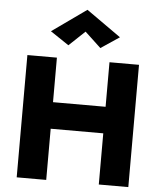

<svg xmlns="http://www.w3.org/2000/svg" viewBox="-63 -1041 912 1095"><g transform="rotate(5 393.0 -493.5)"><path d="M121 -293H650V-445H121ZM544 -700V0H713V-700ZM74 -700V0H243V-700ZM393 -862 485 -776 591 -847 393 -987 196 -847 302 -776Z"/></g></svg>

Font: Jost
Style: Bold
Weight: 700
Version: Version 3.710